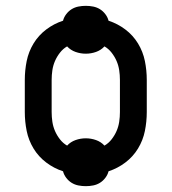

<svg xmlns="http://www.w3.org/2000/svg" viewBox="-20 -589 588 658"><path d="M274 49Q261 49 248.5 46.5Q236 44 225.5 37.5Q215 31 207 20.5Q199 10 196 -2Q165 -12 138.5 -32Q112 -52 95 -80Q78 -108 71.5 -140Q65 -172 65 -205V-315Q65 -348 71.5 -380Q78 -412 95 -440Q112 -468 138.5 -488Q165 -508 196 -518Q199 -530 207 -540.5Q215 -551 225.5 -557.5Q236 -564 248.5 -566.5Q261 -569 274 -569Q287 -569 299.5 -566.5Q312 -564 322.5 -557.5Q333 -551 341 -540.5Q349 -530 352 -518Q383 -508 409.5 -488Q436 -468 453 -440Q470 -412 476.5 -380Q483 -348 483 -315V-205Q483 -172 476.5 -140Q470 -108 453 -80Q436 -52 409.5 -32Q383 -12 352 -2Q349 10 341 20.5Q333 31 322.5 37.5Q312 44 299.5 46.5Q287 49 274 49ZM338 -90Q352 -98 362.5 -111.5Q373 -125 379.5 -140Q386 -155 388.5 -171.5Q391 -188 391 -205V-315Q391 -332 388.5 -348.5Q386 -365 379.5 -380Q373 -395 362.5 -408.5Q352 -422 338 -430Q326 -417 309 -411Q292 -405 274 -405Q256 -405 239 -411Q222 -417 210 -430Q196 -422 185.5 -408.5Q175 -395 168.5 -380Q162 -365 159.5 -348.5Q157 -332 157 -315V-205Q157 -188 159.5 -171.5Q162 -155 168.5 -140Q175 -125 185.5 -111.5Q196 -98 210 -90Q222 -103 239 -109Q256 -115 274 -115Q292 -115 309 -109Q326 -103 338 -90Z"/></svg>

Font: Iosevka Semi-Condensed Medium
Style: Regular
Weight: 500
Monospace: yes
Designer: Belleve Invis
Foundry: Belleve Invis
Version: Version 27.3.5